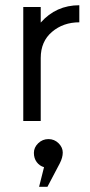

<svg xmlns="http://www.w3.org/2000/svg" viewBox="-20 -467 346 741"><path d="M210.9 163.1 163.1 253.9H130.9L149.9 178.2Q132.8 173.3 121.8 158.7Q110.8 144 110.8 123Q110.8 102.1 127.4 85.9Q144 69.8 167 69.8Q189.9 69.8 206.1 85.9Q222.2 102.1 222.2 121.6Q222.2 141.1 210.9 163.1ZM137.2 -439.9V-379.9Q196.3 -446.8 286.1 -446.8V-380.9Q224.1 -380.9 180.7 -344Q137.2 -307.1 137.2 -243.2V0H69.8V-439.9Z"/></svg>

Font: Arcon-Regular
Style: Regular
Weight: 400
Designer: M. Zarth
Foundry: martin zarth - visuelle & digitale kommunikation
Version: Version 1.131;PS 001.131;hotconv 1.0.70;makeotf.lib2.5.58329